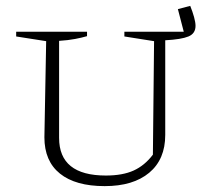

<svg xmlns="http://www.w3.org/2000/svg" viewBox="-20 -626 716 653"><path d="M627 -606Q635 -586 640 -568Q645 -550 645 -538Q645 -512 621 -502Q597 -492 542 -489V-167Q542 -84 487.5 -38.5Q433 7 336 7Q237 7 184 -35.5Q131 -78 131 -159L137 -486L35 -502V-518H276V-503Q259 -498 235.5 -493.5Q212 -489 181 -487V-157Q181 -29 340 -29Q397 -29 434.5 -46Q472 -63 500 -100L504 -486L403 -502V-518H605L585 -595Z"/></svg>

Font: Piazzolla SC ExtraLight
Style: Regular
Weight: 200
Designer: Juan Pablo del Peral
Foundry: Huerta Tipografica
Version: Version 1.330